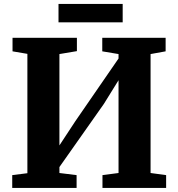

<svg xmlns="http://www.w3.org/2000/svg" viewBox="-20 -930 882 950"><path d="M40.5 0V-63.5L115.5 -73V-663.5L42 -676V-743H360.5V-677L274 -662.5V-210.5L352.5 -330L566.5 -640.5V-662.5L486 -676V-743H799.5V-676L725 -662.5V-74L802 -63.5V0H487V-63.5L566.5 -74V-533L494 -416L274 -103.5V-74L359 -63.5V0ZM587 -910.5V-819.5H269.5V-910.5Z"/></svg>

Font: Merriweather ExtraBold
Style: Regular
Weight: 800
Version: Version 2.100